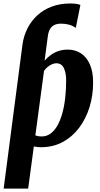

<svg xmlns="http://www.w3.org/2000/svg" viewBox="-20 -858 590 1132"><path d="M1.5 254 112.5 -595Q119.5 -646.5 142 -690.8Q164.5 -735 200.5 -768Q236.5 -801 285.5 -819.2Q334.5 -837.5 395 -837.5Q412 -837.5 427.8 -835.5Q443.5 -833.5 454 -829L427 -694Q408.5 -706.5 387.2 -712.5Q366 -718.5 339.5 -718.5Q317 -718.5 300.8 -710.8Q284.5 -703 275 -686.8Q265.5 -670.5 262 -644.5L243 -500.5Q259.5 -519.5 280 -534.2Q300.5 -549 325.2 -557.2Q350 -565.5 379.5 -565.5Q423 -565.5 456.8 -543.8Q490.5 -522 509.8 -478.8Q529 -435.5 529 -372Q529 -294 507.5 -225.2Q486 -156.5 445.8 -103.5Q405.5 -50.5 349 -20.2Q292.5 10 221.5 10Q212 10 202 9Q192 8 179.5 5.5L146 254ZM225.5 -53.5Q254.5 -53.5 277.5 -70Q300.5 -86.5 317.8 -116.5Q335 -146.5 346.8 -187.8Q358.5 -229 364.2 -278.8Q370 -328.5 370 -385Q370 -428 356.5 -456.5Q343 -485 311.5 -485Q301 -485 288 -479.8Q275 -474.5 262.2 -464.5Q249.5 -454.5 239.5 -440L188.5 -60Q199.5 -55.5 209 -54.5Q218.5 -53.5 225.5 -53.5Z"/></svg>

Font: Merriweather 24pt SemiCondensed Black
Style: Italic
Weight: 900
Width: 4
Italic angle: -7.8°
Designer: Eben Sorkin
Foundry: Eben Sorkin
Version: Version 2.101